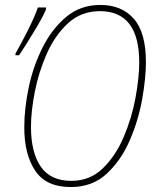

<svg xmlns="http://www.w3.org/2000/svg" viewBox="-20 -745 639 775"><path d="M266 10Q353 10 411 -44Q469 -98 504 -179Q539 -260 554 -345.5Q569 -431 569 -494Q569 -614 520 -669.5Q471 -725 385 -725Q305 -725 247.5 -677Q190 -629 152 -553.5Q114 -478 96 -392.5Q78 -307 78 -231Q78 -122 122 -56Q166 10 266 10ZM268 -15Q184 -15 144.5 -72.5Q105 -130 105 -233Q105 -295 120.5 -374.5Q136 -454 169 -528.5Q202 -603 255 -651.5Q308 -700 383 -700Q542 -700 542 -493Q542 -432 527 -350.5Q512 -269 479.5 -192.5Q447 -116 395 -65.5Q343 -15 268 -15ZM42 -522H57Q78 -553 114 -612Q150 -671 165 -705L166 -715H133Q118 -673 91 -619.5Q64 -566 43 -530Z"/></svg>

Font: Noto Sans UI SemiCondensed Thin
Style: Italic
Weight: 250
Width: 4
Italic angle: -12°
Designer: Monotype Design Team
Foundry: Monotype Imaging Inc.
Version: Version 1.901